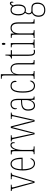

<svg xmlns="http://www.w3.org/2000/svg" viewBox="1624 -2424 1042 4329"><g transform="rotate(-90 2144.5 -259.0)"><path d="M60 -468 188 0H219L359 -468C373 -515 379 -516 412 -516H414V-536H269V-516H289C329 -516 338 -511 338 -494C338 -480 324 -439 301 -363L256 -214C227 -118 210 -55 204 -28C195 -68 174 -153 158 -211L105 -407C96 -439 84 -484 84 -498C84 -513 94 -516 130 -516H144V-536H3V-516C44 -516 48 -511 60 -468Z M623 10C698 10 739 -46 739 -77C739 -90 735 -96 730 -99C714 -57 681 -15 623 -15C543 -15 494 -97 494 -270H754V-291C754 -445 707 -542 615 -542C520 -542 466 -450 466 -262C466 -88 527 10 623 10ZM726 -295H494C498 -431 537 -517 615 -517C694 -517 724 -427 726 -295Z M833 0H1009V-20H998C935 -20 929 -25 929 -96V-274C929 -382 965 -519 1036 -519C1081 -519 1083 -480 1083 -443C1099 -443 1104 -460 1104 -483C1104 -517 1085 -544 1040 -544C975 -544 948 -483 930 -435H928L925 -536H828V-516H831C895 -516 901 -511 901 -440V-96C901 -25 895 -20 834 -20H833Z M1179 -463 1281 0H1314L1442 -502L1569 0H1605L1710 -467C1720 -513 1727 -516 1768 -516H1771V-536H1628V-516H1651C1685 -516 1689 -509 1689 -496C1689 -484 1682 -459 1675 -428L1625 -208C1606 -125 1593 -67 1588 -23H1585C1579 -69 1554 -173 1541 -223L1459 -536H1424L1341 -207C1329 -158 1302 -63 1300 -27H1297C1293 -64 1273 -158 1263 -206L1216 -425C1211 -446 1202 -487 1202 -496C1202 -509 1206 -516 1240 -516H1260V-536H1120V-516H1121C1161 -516 1169 -511 1179 -463Z M1926 10C1997 10 2029 -33 2054 -91H2056L2061 0H2133V-20H2131C2093 -20 2082 -29 2082 -103V-366C2082 -495 2042 -542 1964 -542C1890 -542 1846 -496 1846 -438C1846 -411 1854 -395 1867 -395C1867 -482 1900 -517 1963 -517C2027 -517 2054 -477 2054 -371V-306L1991 -303C1872 -298 1815 -250 1815 -146C1815 -41 1859 10 1926 10ZM1928 -15C1869 -15 1843 -69 1843 -146C1843 -228 1885 -276 1992 -280L2054 -283V-191C2054 -92 2003 -15 1928 -15Z M2376 10C2449 10 2491 -46 2491 -83C2491 -98 2488 -105 2483 -110C2468 -65 2435 -15 2376 -15C2295 -15 2249 -86 2249 -264C2249 -462 2298 -517 2373 -517C2439 -517 2463 -480 2463 -406C2475 -406 2488 -414 2488 -437C2488 -495 2449 -542 2373 -542C2281 -542 2221 -479 2221 -263C2221 -55 2287 10 2376 10Z M2532 0H2707V-20H2702C2642 -20 2636 -26 2636 -96V-333C2636 -459 2677 -517 2753 -517C2831 -517 2858 -462 2858 -364V0H2955V-20H2947C2891 -20 2886 -29 2886 -94V-364C2886 -482 2838 -542 2759 -542C2691 -542 2653 -498 2635 -451H2633C2635 -469 2636 -483 2636 -495V-760H2535V-740H2551C2601 -740 2608 -731 2608 -664V-96C2608 -26 2602 -20 2541 -20H2532Z M3144 10C3155 10 3171 8 3186 5V-20C3169 -17 3158 -15 3142 -15C3100 -15 3078 -40 3078 -140V-511H3178V-536H3078V-657H3058C3057 -610 3057 -575 3040 -553C3031 -540 3015 -532 2990 -530V-511H3050V-141C3050 -26 3076 10 3144 10Z M3320 -658C3333 -658 3343 -666 3343 -698C3343 -729 3333 -738 3320 -738C3306 -738 3298 -729 3298 -698C3298 -666 3306 -658 3320 -658ZM3228 0H3418V-20H3405C3345 -20 3339 -26 3339 -96V-536H3243V-516H3249C3307 -516 3311 -508 3311 -437V-96C3311 -26 3305 -20 3244 -20H3228Z M3453 0H3628V-20H3622C3562 -20 3556 -26 3556 -96V-333C3556 -467 3611 -517 3679 -517C3751 -517 3778 -457 3778 -364V0H3874V-20H3870C3812 -20 3806 -26 3806 -96V-363C3806 -486 3768 -542 3677 -542C3614 -542 3582 -508 3557 -459H3555L3552 -536H3456V-516H3461C3522 -516 3528 -511 3528 -441V-96C3528 -26 3522 -20 3461 -20H3453Z M4084 242C4190 242 4251 173 4251 67C4251 -13 4220 -71 4132 -71H4075C4034 -71 4011 -86 4011 -126C4011 -162 4026 -183 4042 -202C4053 -198 4075 -196 4089 -196C4168 -196 4208 -257 4208 -362C4208 -426 4199 -459 4186 -485C4206 -518 4219 -529 4231 -529C4251 -529 4252 -513 4252 -476C4266 -476 4273 -489 4273 -512C4273 -536 4260 -557 4235 -557C4206 -557 4189 -531 4171 -506C4156 -525 4125 -542 4089 -542C4009 -542 3962 -489 3962 -357C3962 -288 3988 -234 4022 -213C4004 -193 3986 -165 3986 -130C3986 -91 4002 -71 4018 -61C3982 -43 3931 -1 3931 87C3931 180 3976 242 4084 242ZM4086 -220C4021 -220 3990 -271 3990 -364C3990 -472 4027 -517 4084 -517C4147 -517 4180 -479 4180 -365C4180 -268 4150 -220 4086 -220ZM4085 217C3987 217 3959 158 3959 86C3959 15 4003 -46 4063 -46H4120C4202 -46 4223 -4 4223 67C4223 153 4184 217 4085 217Z"/></g></svg>

Font: Noto Serif Armenian ExtraCondensed Thin
Style: Regular
Weight: 100
Width: 2
Designer: Monotype Design Team
Foundry: Monotype Imaging Inc.
Version: Version 2.008